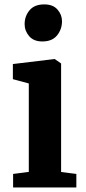

<svg xmlns="http://www.w3.org/2000/svg" viewBox="-20 -830 382 850"><path d="M38 0V-60L107.5 -69V-460.5L37 -479.5V-546.5L220.5 -568.5H222.5L250.5 -549V-68.5L318 -60V0ZM167 -646.5Q129 -646.5 109 -670Q89 -693.5 89 -723Q89 -758.5 110.8 -784.5Q132.5 -810.5 175.5 -810.5H176.5Q214.5 -810.5 234.5 -787.8Q254.5 -765 254.5 -736Q254.5 -700.5 232.8 -673.5Q211 -646.5 168 -646.5Z"/></svg>

Font: Merriweather Light 18pt
Style: Bold
Weight: 700
Version: Version 2.100